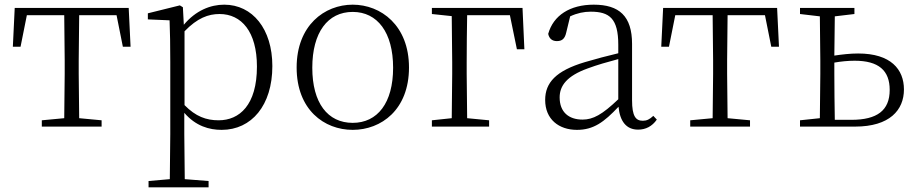

<svg xmlns="http://www.w3.org/2000/svg" viewBox="-20 -542 3911 822"><path d="M254 0H415V-27L319 -36L317 -226V-283L319 -477H479L506 -342H539L531 -508H43L35 -342H68L95 -477H255L257 -283V-226L255 -36L159 -27V0Z M929 14C1057 14 1146 -91 1146 -259C1146 -418 1061 -522 940 -522C881 -522 818 -497 767 -436L763 -511L750 -519L613 -485V-459L706 -455C708 -405 709 -347 709 -278V32L707 225L616 233V260H873V233L771 225L769 32V-59C818 -2 876 14 929 14ZM770 -408C825 -465 872 -482 920 -482C1014 -482 1080 -406 1080 -257C1080 -92 1005 -27 916 -27C863 -27 818 -43 770 -92Z M1490 14C1612 14 1731 -72 1731 -253C1731 -433 1611 -522 1490 -522C1369 -522 1250 -433 1250 -253C1250 -72 1368 14 1490 14ZM1490 -16C1383 -16 1317 -101 1317 -252C1317 -403 1383 -491 1490 -491C1596 -491 1663 -403 1663 -252C1663 -101 1596 -16 1490 -16Z M1829 -482 1914 -473 1916 -275V-226L1914 -36L1829 -27V0H2074V-27L1980 -36L1978 -226V-275C1978 -336 1979 -422 1980 -477H2163L2193 -331H2225L2217 -508H1829Z M2712 13C2744 13 2772 -1 2792 -30L2777 -46C2761 -31 2749 -25 2732 -25C2702 -25 2686 -44 2686 -113V-354C2686 -473 2631 -522 2522 -522C2420 -522 2349 -476 2327 -397C2331 -377 2344 -366 2364 -366C2385 -366 2398 -375 2404 -402L2421 -472C2451 -486 2480 -492 2509 -492C2589 -492 2627 -463 2627 -350V-314C2581 -303 2531 -290 2484 -276C2360 -239 2314 -188 2314 -114C2314 -31 2373 14 2450 14C2521 14 2566 -19 2628 -85C2634 -23 2661 13 2712 13ZM2627 -117C2558 -51 2519 -30 2474 -30C2415 -30 2376 -62 2376 -125C2376 -175 2407 -217 2496 -249C2536 -264 2582 -277 2627 -289Z M3030 0H3191V-27L3095 -36L3093 -226V-283L3095 -477H3255L3282 -342H3315L3307 -508H2819L2811 -342H2844L2871 -477H3031L3033 -283V-226L3031 -36L2935 -27V0Z M3405 0H3641C3789 0 3850 -71 3850 -159C3850 -245 3794 -313 3654 -313C3620 -313 3586 -309 3552 -304L3554 -472L3638 -482V-508H3405V-482L3490 -472L3492 -283V-226L3490 -36L3405 -27ZM3552 -274C3581 -279 3610 -282 3639 -282C3742 -282 3789 -240 3789 -157C3789 -69 3735 -29 3625 -29H3554C3553 -84 3552 -169 3552 -226Z"/></svg>

Font: Noto Serif CJK SC ExtraLight
Style: Regular
Weight: 200
Designer: Ryoko NISHIZUKA 西塚涼子 (kana & ideographs); Frank Grießhammer (Latin, Greek & Cyrillic); Wenlong ZHANG 张文龙 (bopomofo); San
Foundry: Adobe
Version: Version 2.001;hotconv 1.1.0;makeotfexe 2.6.0